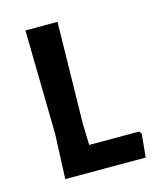

<svg xmlns="http://www.w3.org/2000/svg" viewBox="-78 -506 458 562"><g transform="rotate(-15 151.5 -225.0)"><path d="M295.3 0H51.4L57 -134.6L51.4 -450.5H148.6L143 -143L144.9 -78.5H296.3L301.9 -71Z"/></g></svg>

Font: Gurajada
Style: Regular
Weight: 400
Designer: Purushoth Kumar Guthula
Foundry: SiliconAndhra, USA.
Version: Version 1.0.3; ttfautohint (v1.2.42-39fb)